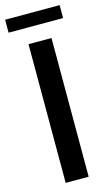

<svg xmlns="http://www.w3.org/2000/svg" viewBox="-137 -887 531 932"><g transform="rotate(-15 129.0 -420.5)"><path d="M71 0V-697H186.5V0ZM-8 -776V-841H266V-776Z"/></g></svg>

Font: HK Grotesk SemiBold
Style: Regular
Weight: 600
Designer: Alfredo Marco Pradil
Foundry: Hanken Design Co.
Version: Version 3.001;FEAKit 1.0